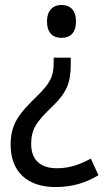

<svg xmlns="http://www.w3.org/2000/svg" viewBox="-20 -564 431 776"><path d="M287 -477C287 -523 264 -544 228 -544C196 -544 170 -524 170 -477C170 -430 195 -411 228 -411C264 -411 287 -431 287 -477ZM266 -303V-331H197V-313C197 -257 185 -229 128 -174C61 -108 23 -67 23 21C23 128 88 192 205 192C273 192 329 174 378 144L347 77C306 99 265 116 210 116C143 116 106 82 106 18C106 -42 127 -72 193 -135C249 -189 266 -230 266 -303Z"/></svg>

Font: Noto Sans Georgian SemiCondensed
Style: Regular
Weight: 400
Width: 4
Designer: Monotype Design Team, Akaki Razmadze
Foundry: Google LLC
Version: Version 2.005